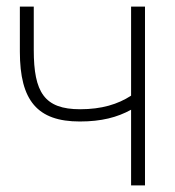

<svg xmlns="http://www.w3.org/2000/svg" viewBox="-20 -560 528 580"><path d="M418 0V-540H376V-271C336 -245 287 -230 222 -230C114 -230 82 -281 82 -409V-540H40V-404C40 -256 93 -193 221 -193C286.5 -193 334 -205.5 376 -228.5V0Z"/></svg>

Font: Vela Sans ExtLt
Style: Regular
Weight: 200
Designer: Principal design: Mikhail Sharanda - project Manrope.
Design modification: Ravid Balaliev
Foundry: Mikhail Sharanda
Version: Version 1.001